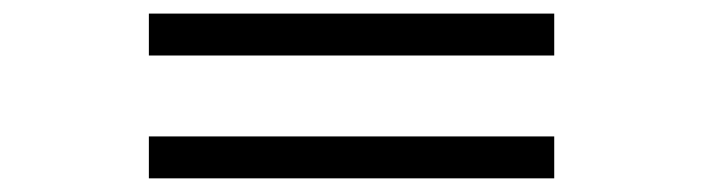

<svg xmlns="http://www.w3.org/2000/svg" viewBox="-20 -442 1040 284"><path d="M200.2 -178.2V-240.2H799.8V-178.2ZM200.2 -359.9V-421.9H799.8V-359.9Z"/></svg>

Font: BabelStone Ogham
Style: Regular
Weight: 400
Designer: Andrew West
Foundry: BabelStone
Version: Version 2.02 March 14, 2022